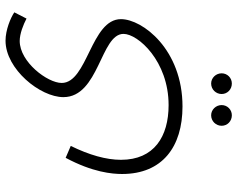

<svg xmlns="http://www.w3.org/2000/svg" viewBox="-100 -334 838 677"><g transform="rotate(-90 318.5 5.0)"><path d="M44 17C44 159 140 230 282 230C483 230 590 89 590 13C590 -93 365 -105 365 -196C365 -246 439 -344 513 -344C539 -344 571 -331 592 -320L614 -363C595 -376 552 -394 514 -394C414 -394 315 -272 315 -190C315 -64 538 -59 538 22C538 73 442 181 287 181C176 181 94 130 94 13C94 -39 111 -99 143 -164L101 -182C50 -87 44 -18 44 17ZM363 404C383 404 399 388 399 368C399 348 383 331 363 331C342 331 326 348 326 368C326 388 342 404 363 404ZM251 404C271 404 287 388 287 368C287 348 271 331 251 331C230 331 214 348 214 368C214 388 230 404 251 404Z"/></g></svg>

Font: Noto Sans Arabic ExtCond Light
Style: Regular
Weight: 300
Width: 2
Designer: Monotype Design Team, Nadine Chahine, Nizar Qandah and Khaled Hosny
Foundry: Monotype Imaging Inc.
Version: Version 2.012